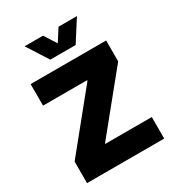

<svg xmlns="http://www.w3.org/2000/svg" viewBox="-215 -1060 1094 1191"><g transform="rotate(-30 332.0 -464.5)"><path d="M55.7 -154.3 375 -547.9V-552.7H59.6V-707H600.6V-557.6L275.4 -157.7V-154.3H608.4V0H55.7ZM276.4 -928.7 332 -841.8 387.7 -928.7H519.5L422.9 -777.3H241.2L144.5 -928.7Z"/></g></svg>

Font: Wanted Sans ExtraBold
Style: Regular
Weight: 800
Designer: Original Design by Kil Hyung-jin and Kang Hanbin, Wanted Lab, Inc; Hangeul from Source Han Sans by Jang Soo-young and Ka
Foundry: Wanted Lab, Inc.
Version: Version 1.003